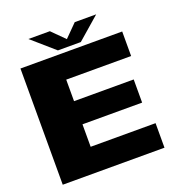

<svg xmlns="http://www.w3.org/2000/svg" viewBox="-144 -930 972 1048"><g transform="rotate(-20 342.0 -406.0)"><path d="M41.5 0H632.5V-142.5H255.5V-273H602V-407.5H255.5V-532.5H632.5V-675H41.5ZM267.5 -698H400.5L531 -811.5H406.5L334.5 -739L262 -811.5H137.5Z"/></g></svg>

Font: Anybody SemiExpanded ExtraBold
Style: Regular
Weight: 800
Width: 6
Version: Version 1.113;gftools[0.9.25]